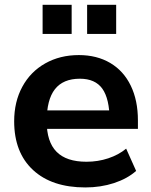

<svg xmlns="http://www.w3.org/2000/svg" viewBox="-20 -783 639 813"><path d="M40 -269.5Q40 -352.1 74.5 -415.6Q108.9 -479.2 171.4 -514.5Q233.9 -549.8 314 -549.8Q389.9 -549.8 446.7 -516.4Q503.4 -482.9 533.7 -420.3Q564 -357.7 564 -273.4V-237.3H158V-315.4H460.4L444.3 -274.2Q443.6 -365.2 413.3 -407.5Q383.1 -449.7 318.1 -449.7Q247.3 -449.7 212.5 -405.2Q177.7 -360.6 177.7 -269.3Q177.7 -182.6 219.4 -140.4Q261 -98.1 346.2 -98.1Q394.8 -98.1 438.5 -112.7Q482.2 -127.2 514.2 -153.6L556.4 -59.3Q519.3 -26.4 462.8 -7.8Q406.2 10.7 341.3 10.7Q199.5 10.7 119.8 -63.2Q40 -137.2 40 -269.5ZM348.9 -762.7H471.9V-639.2H348.9ZM160.4 -762.7H283.4V-639.2H160.4Z"/></svg>

Font: Min Sans VF VF
Style: Regular
Weight: 400
Designer: Jinseong-Kim, NotoSansCJK, Nunito
Foundry: Jinseong-Kim
Version: Version 1.420;Glyphs 3.1.2 (3151)